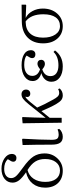

<svg xmlns="http://www.w3.org/2000/svg" viewBox="810 -1632 836 2495"><g transform="rotate(-90 1227.5 -384.0)"><path d="M256.8 14.2Q155.8 14.2 96.4 -47.9Q37.1 -109.9 37.1 -214.8Q37.1 -311.5 89.8 -377.2Q142.6 -442.9 236.8 -462.9Q163.6 -513.2 132.8 -553Q102.1 -592.8 102.1 -638.2Q102.1 -702.6 152.1 -742.4Q202.1 -782.2 283.2 -782.2Q361.8 -782.2 418.5 -742.7Q475.1 -703.1 475.1 -648.9Q475.1 -620.6 460.9 -604.2Q446.8 -587.9 421.9 -587.9Q399.4 -587.9 386.7 -598.6Q374 -609.4 374 -627.9Q374 -641.1 381.1 -656.5Q388.2 -671.9 407.2 -700.2Q363.3 -747.1 280.8 -747.1Q225.1 -747.1 193.1 -722.9Q161.1 -698.7 161.1 -657.2Q161.1 -622.1 187.5 -592.3Q213.9 -562.5 298.8 -502Q401.4 -428.7 441.7 -367.2Q481.9 -305.7 481.9 -222.2Q481.9 -123 416.5 -54.4Q351.1 14.2 256.8 14.2ZM259.8 -22Q327.1 -22 368.2 -74.7Q409.2 -127.4 409.2 -215.8Q409.2 -290 375.5 -343.8Q341.8 -397.5 266.1 -443.8Q193.8 -425.8 152.8 -364.7Q111.8 -303.7 111.8 -212.9Q111.8 -123 151.4 -72.5Q190.9 -22 259.8 -22Z M698.7 14.2Q645 14.2 620.4 -20Q595.7 -54.2 595.7 -129.9Q595.7 -342.8 590.8 -507.8L664.1 -514.2L672.9 -507.8Q658.7 -263.7 658.7 -128.9Q658.7 -77.6 673.6 -58.3Q688.5 -39.1 727.1 -39.1Q762.2 -39.1 793.9 -53.2L800.8 -32.2Q785.2 -11.2 757.1 1.5Q729 14.2 698.7 14.2Z M1236.8 14.2Q1200.7 14.2 1175.8 -4.9Q1150.9 -23.9 1121.6 -74.2Q1103.5 -105 1077.4 -160.2Q1051.3 -215.3 1031.7 -263.2L944.8 -155.8V0H880.9L873.5 -507.8L946.8 -514.2L954.6 -507.8Q947.3 -356.4 944.8 -209L1119.6 -426.8Q1164.1 -481.9 1191.9 -502Q1219.7 -522 1251 -522Q1277.8 -522 1294.7 -505.6Q1311.5 -489.3 1311.5 -462.9Q1311.5 -438.5 1297.1 -423.3Q1282.7 -408.2 1258.8 -408.2Q1231.9 -408.2 1220.9 -426Q1210 -443.8 1219.7 -471.2Q1199.2 -469.7 1141.6 -398.9L1077.6 -318.8Q1115.7 -228.5 1175.8 -121.1Q1202.1 -70.3 1221.9 -51.3Q1241.7 -32.2 1267.6 -32.2Q1294.4 -32.2 1317.9 -45.9L1325.7 -25.9Q1290.5 14.2 1236.8 14.2Z M1612.3 14.2Q1522 14.2 1467.5 -26.1Q1413.1 -66.4 1413.1 -132.8Q1413.1 -180.2 1442.1 -214.6Q1471.2 -249 1524.4 -264.2V-265.1Q1474.6 -279.3 1448.5 -307.9Q1422.4 -336.4 1422.4 -377Q1422.4 -441.4 1479 -481.2Q1535.6 -521 1627.4 -521Q1718.3 -521 1770.8 -488.8Q1823.2 -456.5 1823.2 -400.9Q1823.2 -373 1808.8 -357.4Q1794.4 -341.8 1769.5 -341.8Q1745.6 -341.8 1732.9 -352.5Q1720.2 -363.3 1720.2 -382.8Q1720.2 -396 1726.8 -410.9Q1733.4 -425.8 1753.4 -456.1Q1716.8 -486.8 1632.3 -486.8Q1566.4 -486.8 1527.8 -458.7Q1489.3 -430.7 1489.3 -381.8Q1489.3 -308.6 1576.2 -280.8Q1615.7 -314.9 1647.5 -314.9Q1669.9 -314.9 1684.1 -301.5Q1698.2 -288.1 1698.2 -267.1Q1698.2 -245.1 1683.8 -231.4Q1669.4 -217.8 1645.5 -217.8Q1612.8 -217.8 1574.2 -252Q1486.3 -224.1 1486.3 -145Q1486.3 -96.2 1523.4 -69.1Q1560.5 -42 1626.5 -42Q1740.7 -42 1800.3 -106L1820.3 -86.9Q1745.6 14.2 1612.3 14.2Z M2135.3 14.2Q2035.2 14.2 1973.6 -56.2Q1912.1 -126.5 1912.1 -241.2Q1912.1 -368.2 1987.3 -442.1Q2062.5 -516.1 2193.4 -518.1L2415 -521V-465.8L2406.2 -460.9L2244.1 -467.8V-466.8Q2297.9 -440.9 2331.1 -380.1Q2364.3 -319.3 2364.3 -245.1Q2364.3 -131.8 2299.6 -58.8Q2234.9 14.2 2135.3 14.2ZM2136.2 -22Q2210.4 -22 2250.2 -78.1Q2290 -134.3 2290 -238.8Q2290 -398.4 2198.2 -467.8H2185.1Q2089.4 -465.8 2037.8 -407.2Q1986.3 -348.6 1986.3 -242.2Q1986.3 -142.1 2027.1 -82Q2067.9 -22 2136.2 -22Z"/></g></svg>

Font: Literata Light
Style: Regular
Weight: 300
Designer: Latin by Veronika Burian and Jose Scaglione. Greek by Irene Vlachou. Cyrillic by Vera Evstafieva.
Foundry: TypeTogether
Version: Version 3.021